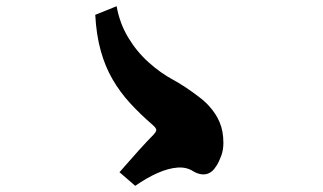

<svg xmlns="http://www.w3.org/2000/svg" viewBox="-20 -729 1040 619"><path d="M356 -709Q365.7 -654.3 392.8 -608.9Q419.9 -563.5 458.3 -528.8Q496.6 -494.1 539.1 -471.2Q556.6 -461.9 578.6 -447.3Q600.6 -432.6 621.3 -416.7Q642.1 -400.9 654.8 -386.2Q676.3 -362.8 688.2 -334.5Q700.2 -306.2 700.2 -268.1Q700.2 -246.1 693.4 -227.1Q686.5 -208 678.2 -195.1Q669.9 -182.1 665 -178.2Q650.9 -166 634.5 -166.7Q618.2 -167.5 603 -176.8Q581.5 -190.9 552 -188.7Q522.5 -186.5 487.8 -171.1Q453.1 -155.8 416 -129.9L365.2 -173.8Q397.5 -210.9 426.5 -243.2Q455.6 -275.4 474.1 -293.9Q484.4 -304.7 483.9 -310.5Q483.4 -316.4 472.2 -326.2Q432.1 -360.8 399.4 -396.5Q366.7 -432.1 342.8 -473.4Q318.8 -514.6 304.7 -565.7Q290.5 -616.7 287.1 -681.2Z"/></svg>

Font: BIZ UDMincho
Style: Bold
Weight: 700
Monospace: yes
Designer: TypeBank Co., Ltd.
Foundry: Morisawa Inc.
Version: Version 1.06